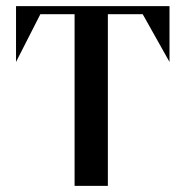

<svg xmlns="http://www.w3.org/2000/svg" viewBox="-20 -603 602 623"><path d="M530 -583H32V-402L111 -557H222V0H330V-557H443L530 -402Z"/></svg>

Font: GFS Nicefore
Style: Regular
Weight: 400
Designer: George Matthiopoulos
Foundry: George Matthiopoulos
Version: Version 1.0